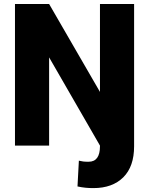

<svg xmlns="http://www.w3.org/2000/svg" viewBox="-20 -731 749 964"><path d="M55.2 0H226.6V-442.9L481.9 0V3.4C481.9 55.2 462.9 81.1 424.8 81.1C400.9 81.1 393.1 79.6 376 75.7L369.1 205.1C397.9 211.4 421.4 213.4 449.2 213.4C512.7 213.4 562.5 195.3 599.1 159.2C635.3 123 653.3 71.3 653.3 3.4V-710.9H481.9V-269.5L226.6 -710.9H55.2Z"/></svg>

Font: Vazirmatn Black
Style: Regular
Weight: 900
Designer: Saber Rastikerdar
Foundry: Saber Rastikerdar
Version: Version 33.003